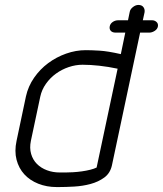

<svg xmlns="http://www.w3.org/2000/svg" viewBox="-20 -757 659 777"><path d="M85 -367Q94 -408 118 -442.5Q142 -477 175 -501.5Q208 -526 247.5 -540Q287 -554 327 -554Q350 -554 383 -552Q416 -550 469 -538L487 -625H448Q435 -625 428.5 -632Q422 -639 424 -650Q426 -661 436 -668Q446 -675 459 -675H498L505 -709Q507 -720 518 -728.5Q529 -737 540 -737Q554 -737 560.5 -728Q567 -719 565 -707L558 -675H595Q606 -675 613.5 -668Q621 -661 619 -650Q617 -639 606 -632Q595 -625 584 -625H547L433 -88Q426 -56 402 -38.5Q378 -21 346.5 -12.5Q315 -4 280.5 -2Q246 0 218 0H209Q169 0 135 -13.5Q101 -27 78.5 -51.5Q56 -76 47 -110.5Q38 -145 47 -187ZM105 -187Q99 -158 106 -134Q113 -110 129.5 -93.5Q146 -77 170 -68Q194 -59 222 -59H246Q258 -59 275.5 -60Q293 -61 311 -63.5Q329 -66 345 -70Q361 -74 371 -79L456 -479Q418 -487 382 -491Q346 -495 314 -495Q286 -495 258 -485.5Q230 -476 206.5 -459Q183 -442 166 -418Q149 -394 143 -366Z"/></svg>

Font: VDS
Style: Thin Italic
Weight: 100
Width: 0
Designer: artmaker
Foundry: artmaker
Version: Version 1.000 2012 initial release